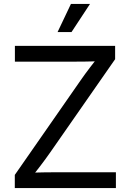

<svg xmlns="http://www.w3.org/2000/svg" viewBox="-20 -962 665 982"><path d="M55.7 0V-67.4L393.1 -552.2Q415.5 -584.5 440.2 -616.7Q464.8 -648.9 489.3 -680.2L500 -649.9Q456.1 -647.5 411.6 -647Q367.2 -646.5 323.2 -646.5H56.2V-727.5H568.8V-659.2L237.3 -183.1Q213.4 -148.9 187.3 -114.7Q161.1 -80.6 135.3 -47.4L124.5 -77.6Q168.5 -80.1 212.2 -80.6Q255.9 -81.1 299.3 -81.1H572.8V0ZM274.4 -797.9 342.8 -941.9H440.4L345.7 -797.9Z"/></svg>

Font: Inter 18pt
Style: Regular
Weight: 400
Designer: Rasmus Andersson
Foundry: rsms
Version: Version 4.001;git-66647c0bb